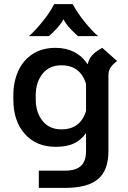

<svg xmlns="http://www.w3.org/2000/svg" viewBox="-20 -715 625 935"><path d="M550 -418Q526 -399 517 -384Q508 -369 508 -345V21Q508 114 457.5 157Q407 200 297 200H169V116H297Q349 116 374 93Q399 70 399 21V-67Q376 -34 341 -17Q306 0 251 0Q157 0 101 -62.5Q45 -125 45 -231V-251Q45 -316 68.5 -368.5Q92 -421 138.5 -451.5Q185 -482 250 -482Q353 -482 407 -402Q413 -428 429.5 -446.5Q446 -465 478 -482ZM399 -174V-307Q371 -397 279 -397Q220 -397 187 -355.5Q154 -314 154 -251V-231Q154 -168 187 -126.5Q220 -85 279 -85Q371 -85 399 -174ZM244 -695H334Q357 -652 393.5 -607Q430 -562 458 -539H360Q340 -556 320 -578Q300 -600 289 -621Q278 -600 258 -578Q238 -556 218 -539H121Q148 -562 184.5 -606.5Q221 -651 244 -695Z"/></svg>

Font: KoHo SemiBold
Style: Regular
Weight: 600
Designer: Cadson Demak & Katatrad Team
Foundry: Cadson Demak Co.,Ltd.
Version: Version 1.000; ttfautohint (v1.6)